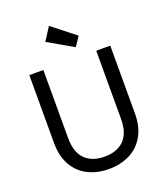

<svg xmlns="http://www.w3.org/2000/svg" viewBox="-167 -1051 1009 1170"><g transform="rotate(-20 337.5 -465.5)"><path d="M166 -697V-256Q166 -163 211.5 -118Q257 -73 338 -73Q418 -73 463.5 -118Q509 -163 509 -256V-697H600V-257Q600 -170 565 -110.5Q530 -51 470.5 -22Q411 7 337 7Q263 7 203.5 -22Q144 -51 109.5 -110.5Q75 -170 75 -257V-697ZM236 -854 290 -938 440 -820 399 -760Z"/></g></svg>

Font: Fz Poppins
Style: Regular
Weight: 400
Designer: Ninad Kale (Devanagari), Jonny Pinhorn (Latin)
Foundry: Indian Type Foundry
Version: Vit hóa bi Vntype.Com & FontZin.Com